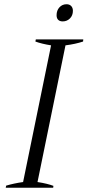

<svg xmlns="http://www.w3.org/2000/svg" viewBox="-20 -886 413 906"><path d="M247 -814Q247 -837 260.5 -851.5Q274 -866 294 -866Q308 -866 316 -857.5Q324 -849 324 -835Q324 -813 310 -799Q296 -785 276 -785Q262 -785 254.5 -792.5Q247 -800 247 -814ZM9 -10Q46 -21 89 -27L221 -672Q177 -679 147 -690L149 -700H373L372 -690Q336 -678 289 -672L157 -27Q203 -20 232 -9L231 0H7Z"/></svg>

Font: Trirong Light
Style: Italic
Weight: 300
Italic angle: -12°
Designer: Katatrad Team
Foundry: CadsonDemak
Version: Version 1.001